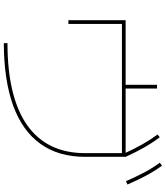

<svg xmlns="http://www.w3.org/2000/svg" viewBox="51 -918 897 1040"><g transform="rotate(90 500.0 -398.5)"><path d="M214 10Q361 10 472.5 -17Q584 -44 659 -97Q734 -150 772 -228.5Q810 -307 810 -410V-610H110V-320H90V-630H440V-800H460V-630H830V-410Q830 -267 760 -169Q690 -71 553 -21Q416 29 214 30ZM812 -622Q786 -679 761.5 -722Q737 -765 709 -803L724 -815Q756 -772 781 -727.5Q806 -683 830 -630ZM962 -632Q937 -689 913.5 -733Q890 -777 862 -815L878 -827Q909 -784 933 -738.5Q957 -693 980 -640Z"/></g></svg>

Font: M PLUS 1 Thin
Style: Regular
Weight: 100
Designer: Coji Morishita
Foundry: UNDERFOREST DESIGN
Version: Version 1.001